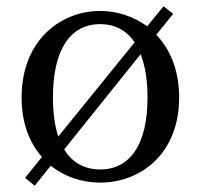

<svg xmlns="http://www.w3.org/2000/svg" viewBox="-20 -569 641 613"><path d="M429 -396C443 -360 451 -314 451 -258C451 -107 395 -28 300 -28C250 -28 210 -50 185 -92ZM166 -133C155 -167 149 -208 149 -258C149 -410 204 -492 300 -492C347 -492 384 -472 410 -434ZM533 -525 502 -549 450 -485C406 -517 353 -534 300 -534C172 -534 49 -439 49 -258C49 -176 74 -113 114 -68L60 -1L91 24L142 -40C187 -4 243 14 300 14C428 14 552 -77 552 -258C552 -345 523 -412 479 -458Z"/></svg>

Font: Noto Serif CJK JP Medium
Style: Regular
Weight: 500
Designer: Ryoko NISHIZUKA 西塚涼子 (kana & ideographs); Frank Grießhammer (Latin, Greek & Cyrillic); Wenlong ZHANG 张文龙 (bopomofo); San
Foundry: Adobe Systems Incorporated
Version: Version 1.000;PS 1;hotconv 16.6.53;makeotf.lib2.5.65590